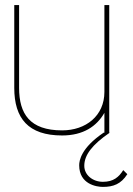

<svg xmlns="http://www.w3.org/2000/svg" viewBox="-20 -521 523 754"><path d="M464 147C447 174 426 193 384 193C345 193 311 167 311 130C311 88 342 47 411 0H387C298 60 291 110 291 128C291 203 360 213 384 213C425 213 455 202 480 163ZM409 0V-501H390V-160C390 -66 317 -9 224 -9C97 -9 55 -74 55 -176V-501H36V-176C36 -56 91 11 224 11C307 11 360 -25 390 -78V0Z"/></svg>

Font: Advent Pro
Style: Thin
Weight: 100
Designer: Andreas Kalpakidis
Foundry: Andreas Kalpakidis
Version: Version 2.002 2007